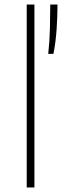

<svg xmlns="http://www.w3.org/2000/svg" viewBox="-20 -828 274 848"><path d="M98 0V-808H132V0ZM193 -590Q199 -642.5 200.5 -702Q202 -761.5 202 -808H234Q234 -759.5 230.2 -701.5Q226.5 -643.5 216 -590Z"/></svg>

Font: Encode Sans Expanded Thin
Style: Regular
Weight: 100
Width: 7
Designer: Multiple Designers
Foundry: Impallari Type
Version: Version 3.000; ttfautohint (v1.8.3) -l 8 -r 50 -G 200 -x 14 